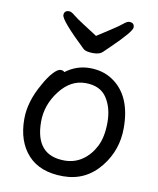

<svg xmlns="http://www.w3.org/2000/svg" viewBox="-85 -801 732 891"><g transform="rotate(10 281.0 -355.5)"><path d="M267 -49Q314 -49 351 -74.5Q388 -100 410.5 -144.5Q433 -189 433 -258Q433 -326 402 -373Q371 -420 301 -420Q231 -420 180 -353.5Q129 -287 129 -208Q129 -49 267 -49ZM273 24Q164 24 107 -38.5Q50 -101 50 -207Q50 -289 101 -377Q121 -414 142 -437Q163 -460 177 -460Q190 -460 195 -453Q247 -492 309 -492Q371 -492 416 -462Q512 -399 512 -245Q512 -141 449 -62Q381 24 273 24ZM311 -563Q279 -563 266 -573Q145 -688 145 -713Q145 -735 169 -735Q179 -735 195 -721.5Q211 -708 245 -686.5Q279 -665 311 -644Q343 -665 376.5 -686.5Q410 -708 426 -721.5Q442 -735 452 -735Q476 -735 476 -713Q476 -693 388 -608Q368 -589 355 -576Q342 -563 311 -563Z"/></g></svg>

Font: LXGW WenKai Lite
Style: Bold
Weight: 700
Designer: LXGW / Fontworks Inc.
Foundry: LXGW / Fontworks Inc.
Version: Version 1.330;April 28, 2024